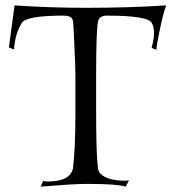

<svg xmlns="http://www.w3.org/2000/svg" viewBox="-20 -690 649 713"><path d="M131 3 140 -18Q144 -17 148.5 -16.5Q153 -16 157 -16Q241 -16 251 -65Q260 -137 260 -267V-407Q260 -427 259 -456Q258 -485 256 -525Q253 -607 250 -616Q245 -632 216 -632Q78 -632 61 -605Q36 -565 32 -506L13 -514L34 -670Q166 -661 297 -661Q462 -661 597 -670Q585 -637 573 -577Q561 -522 561 -505L543 -512Q552 -545 552 -568Q552 -590 544 -604Q531 -632 377 -632Q351 -632 345 -614Q341 -602 339 -550.5Q337 -499 337 -407V-274Q337 -200 338.5 -147.5Q340 -95 344 -64Q348 -37 391 -25Q415 -19 439 -19Q444 -19 449 -19Q454 -19 459 -20L447 3Q414 -7 310 -7H295Q275 -7 234 -4.5Q193 -2 131 3Z"/></svg>

Font: Gideon Roman
Style: Regular
Weight: 400
Designer: Robert E. Leuschke
Foundry: Robert E. Leuschke
Version: Version 2.010